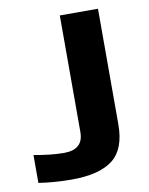

<svg xmlns="http://www.w3.org/2000/svg" viewBox="-77 -706 599 773"><g transform="rotate(-10 222.5 -319.5)"><path d="M19 0V-114Q90 -101 142 -101Q221 -101 221 -172V-649H377V-177Q377 -75 322 -32.5Q267 10 154 10Q86 10 19 0Z"/></g></svg>

Font: Play
Style: Bold
Weight: 700
Designer: Jonas Hecksher (Cyrillic expansion: Cyreal)
Foundry: Jonas Hecksher, Playtype, e-types AS
Version: Version 2.101; ttfautohint (v1.5.65-e2d9)